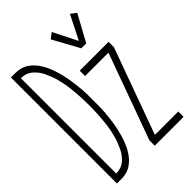

<svg xmlns="http://www.w3.org/2000/svg" viewBox="-221 -846 941 941"><g transform="rotate(-45 250.0 -375.5)"><path d="M364 -592 289 -729 318 -751 381 -626 444 -751 473 -729 398 -592ZM19 0V-735H51Q69 -735 87 -730Q105 -725 120.5 -714Q136 -703 148 -689Q160 -675 169.5 -658.5Q179 -642 186 -624.5Q193 -607 198.5 -589Q204 -571 208 -553Q212 -535 215 -516.5Q218 -498 220 -479.5Q222 -461 223.5 -442.5Q225 -424 225 -405Q225 -386 225 -368Q225 -349 225 -330Q225 -311 223.5 -292.5Q222 -274 220 -255.5Q218 -237 215 -218.5Q212 -200 208 -182Q204 -164 198.5 -146Q193 -128 186 -110.5Q179 -93 169.5 -76.5Q160 -60 148 -46Q136 -32 120.5 -21Q105 -10 87 -5Q69 0 51 0ZM51 -37Q67 -37 82.5 -42Q98 -47 111 -58Q124 -69 133.5 -82Q143 -95 150 -110Q157 -125 163 -140.5Q169 -156 173 -172Q177 -188 180.5 -204Q184 -220 186 -236Q188 -252 189.5 -268.5Q191 -285 192 -301.5Q193 -318 193.5 -334.5Q194 -351 194 -368Q194 -384 193.5 -400.5Q193 -417 192 -433.5Q191 -450 189.5 -466.5Q188 -483 186 -499Q184 -515 180.5 -531Q177 -547 173 -563Q169 -579 163 -594.5Q157 -610 150 -625Q143 -640 133.5 -653Q124 -666 111 -677Q98 -688 82.5 -693Q67 -698 51 -698ZM281 0V-37L443 -483H281V-520H481V-483L319 -37H481V0Z"/></g></svg>

Font: Iosevka SS04 Extralight
Style: Regular
Weight: 200
Monospace: yes
Designer: Belleve Invis
Foundry: Belleve Invis
Version: Version 19.0.0; ttfautohint (v1.8.4)